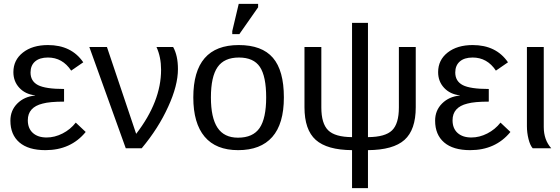

<svg xmlns="http://www.w3.org/2000/svg" viewBox="-20 -773 2922 1001"><path d="M223.1 -56.2Q265.1 -56.2 306.2 -77.1Q347.2 -98.1 375 -133.8L426.8 -85Q349.1 9.8 216.8 9.8Q127.9 9.8 81.1 -30.5Q34.2 -70.8 34.2 -144Q34.2 -197.3 70.3 -233.4Q106.4 -269.5 163.1 -274.9V-275.9Q111.8 -281.7 80.8 -315.2Q49.8 -348.6 49.8 -397Q49.8 -460 99.4 -499Q148.9 -538.1 230 -538.1Q352.5 -538.1 414.1 -448.2L351.1 -404.8Q305.7 -473.1 230 -473.1Q186.5 -473.1 162.8 -452.4Q139.2 -431.6 139.2 -395Q139.2 -349.6 178.2 -329.3Q217.3 -309.1 314 -309.1V-243.2Q239.3 -243.2 202.1 -232.9Q125 -213.9 125 -146Q125 -103.5 151.4 -79.8Q177.7 -56.2 223.1 -56.2Z M907.7 -413.1Q907.7 -327.1 856.9 -216.8Q806.2 -104.5 718.8 0H635.7L445.8 -527.8H537.6L689.9 -75.2Q819.8 -243.7 819.8 -409.2Q819.8 -475.6 795.9 -527.8H882.8Q907.7 -482.9 907.7 -413.1Z M1460 -265.1Q1460 -127.4 1399.4 -58.8Q1338.9 9.8 1221.7 9.8Q1106 9.8 1046.9 -60.3Q987.8 -130.4 987.8 -265.1Q987.8 -538.1 1224.6 -538.1Q1345.7 -538.1 1402.8 -471.7Q1460 -405.3 1460 -265.1ZM1367.7 -265.1Q1367.7 -375 1335 -424.1Q1302.2 -473.1 1225.6 -473.1Q1148.9 -473.1 1114.3 -423.1Q1079.6 -373 1079.6 -265.1Q1079.6 -159.2 1114 -107.2Q1148.4 -55.2 1220.7 -55.2Q1298.8 -55.2 1333.3 -105.5Q1367.7 -155.8 1367.7 -265.1ZM1228 -595.2H1190.9V-610.8L1224.6 -752.9H1325.7V-734.9Z M1898.4 -653.8V-58.1Q1988.3 -58.6 2023.9 -93.3Q2059.6 -127.9 2059.6 -212.9V-527.8H2147.5V-213.9Q2147.5 -96.2 2088.9 -43.7Q2030.3 8.8 1898.4 9.8V208H1815.4V9.8Q1685.1 8.8 1626.2 -43.7Q1567.4 -96.2 1567.4 -213.9V-527.8H1655.3V-212.9Q1655.3 -128.9 1690.9 -93.8Q1726.6 -58.6 1815.4 -58.1V-653.8Z M2437.5 -56.2Q2479.5 -56.2 2520.5 -77.1Q2561.5 -98.1 2589.4 -133.8L2641.1 -85Q2563.5 9.8 2431.2 9.8Q2342.3 9.8 2295.4 -30.5Q2248.5 -70.8 2248.5 -144Q2248.5 -197.3 2284.7 -233.4Q2320.8 -269.5 2377.4 -274.9V-275.9Q2326.2 -281.7 2295.2 -315.2Q2264.2 -348.6 2264.2 -397Q2264.2 -460 2313.7 -499Q2363.3 -538.1 2444.3 -538.1Q2566.9 -538.1 2628.4 -448.2L2565.4 -404.8Q2520 -473.1 2444.3 -473.1Q2400.9 -473.1 2377.2 -452.4Q2353.5 -431.6 2353.5 -395Q2353.5 -349.6 2392.6 -329.3Q2431.6 -309.1 2528.3 -309.1V-243.2Q2453.6 -243.2 2416.5 -232.9Q2339.4 -213.9 2339.4 -146Q2339.4 -103.5 2365.7 -79.8Q2392.1 -56.2 2437.5 -56.2Z M2854 0H2757.3Q2743.7 -15.1 2735.4 -48.1Q2727.1 -81.1 2727.1 -115.2V-527.8H2814.9V-110.8Q2814.9 -43.9 2854 0Z"/></svg>

Font: Libra Sans Modern
Style: Regular
Weight: 400
Foundry: Stefan Peev, Context Ltd
Version: Version 1.000